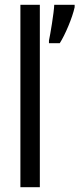

<svg xmlns="http://www.w3.org/2000/svg" viewBox="-20 -780 331 800"><path d="M146 0V-760H65V0ZM291 -750V-760H206C205 -728 189 -633 184 -611V-600H229C251 -634 282 -707 291 -750Z"/></svg>

Font: Noto Sans Sinhala UI ExtraCondensed
Style: Regular
Weight: 400
Width: 2
Designer: Jelle Bosma - Monotype Design Team
Foundry: Monotype Imaging Inc.
Version: Version 2.006